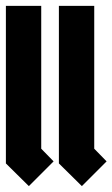

<svg xmlns="http://www.w3.org/2000/svg" viewBox="-20 -500 382 652"><path d="M180 -480H300V5L342 48L258 132L180 55ZM0 -480H120V5L162 48L78 132L0 55Z"/></svg>

Font: SOV_raksil
Style: Book
Weight: 400
Version: Version 1.00